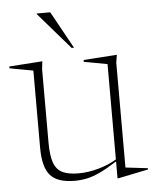

<svg xmlns="http://www.w3.org/2000/svg" viewBox="-62 -777 670 838"><g transform="rotate(-5 273.0 -358.0)"><path d="M132.5 -165.5Q132.5 -109 144 -77.5Q155.5 -46 181.5 -33.5Q207.5 -21 251.5 -21Q294.5 -21 339.8 -33.8Q385 -46.5 419 -67.5V-485L316.5 -504V-512L463 -522L457.5 -488V-28.5L555 -17V-11.5L423.5 15.5H419V-58.5Q375 -30.5 343.5 -15.8Q312 -1 285.8 4.5Q259.5 10 232.5 10Q157 10 125.5 -25.8Q94 -61.5 94 -147.5V-485L-9 -504V-512L136.5 -522L132.5 -488ZM279.5 -569H269L130.5 -729V-732H189.5Z"/></g></svg>

Font: Newsreader Display ExtraLight
Style: Regular
Weight: 275
Designer: Hugues Gentile
Foundry: Production Type
Version: Version 1.002